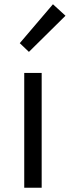

<svg xmlns="http://www.w3.org/2000/svg" viewBox="-20 -883 328 903"><path d="M94 0H176V-540H94ZM116 -639 288 -809 229 -863 73 -680Z"/></svg>

Font: ChiuKong Gothic CL Normal
Style: Regular
Weight: 350
Designer: Ryoko NISHIZUKA 西塚涼子 (kana, bopomofo & ideographs); Paul D. Hunt (Latin, Greek & Cyrillic); Sandoll Communications 산돌커뮤니
Foundry: Adobe
Version: Version 1.300